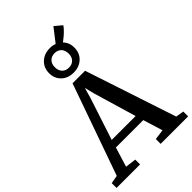

<svg xmlns="http://www.w3.org/2000/svg" viewBox="-337 -1249 1366 1366"><g transform="rotate(-45 346.0 -566.0)"><path d="M48.5 -59.5 292 -748H418L646 -59L707 -48.5V0H430.5V-48.5L508 -59L462.5 -207H187L141.5 -59L223.5 -48.5V0H-13L-13.5 -48.5ZM444.5 -266 350 -585.5 330.5 -662.5 308 -583.5 204 -266ZM351.5 -795.5Q295 -795.5 259.5 -829.8Q224 -864 224.5 -917Q225 -971.5 261.5 -1005.5Q298 -1039.5 355.5 -1039.5Q383 -1039.5 404.5 -1030.5L483.5 -1132L537.5 -1086.5Q530.5 -1075 516 -1059.8Q501.5 -1044.5 483.8 -1029.2Q466 -1014 449 -1001.5Q481.5 -968.5 481 -917.5Q481 -864 445 -829.8Q409 -795.5 351.5 -795.5ZM353 -844.5Q384.5 -844.5 403.2 -863.8Q422 -883 422 -916Q422 -950 403.5 -970Q385 -990 353.5 -990Q321.5 -990 302.5 -970.8Q283.5 -951.5 283.5 -917.5Q283.5 -884.5 302 -864.5Q320.5 -844.5 353 -844.5Z"/></g></svg>

Font: Merriweather 36pt SemiBold
Style: Regular
Weight: 600
Version: Version 2.100